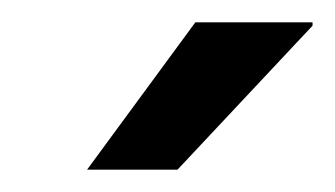

<svg xmlns="http://www.w3.org/2000/svg" viewBox="-20 -743 300 172"><path d="M58 -591 155 -723H260V-720L139 -591Z"/></svg>

Font: Archivo SemiCondensed Medium
Style: Italic
Weight: 500
Width: 4
Italic angle: -10°
Designer: Hector Gatti
Foundry: Omnibus-Type
Version: Version 2.001